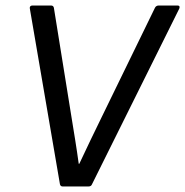

<svg xmlns="http://www.w3.org/2000/svg" viewBox="-20 -675 670 695"><path d="M207 0Q199 0 197 -8L88 -644Q87 -649 89.5 -652Q92 -655 97 -655H165Q173 -655 175 -647L238 -256Q245 -213 252 -169.5Q259 -126 265 -82H267Q287 -125 307.5 -167.5Q328 -210 349 -253L541 -647Q543 -651 546.5 -653Q550 -655 554 -655H623Q628 -655 629.5 -652Q631 -649 629 -644L313 -8Q310 0 300 0Z"/></svg>

Font: Sofia Sans Hairline
Style: Italic
Weight: 1
Italic angle: -9°
Designer: Botio Nikoltchev, Ani Petrova
Foundry: lettersoup
Version: Version 4.102